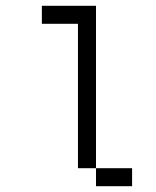

<svg xmlns="http://www.w3.org/2000/svg" viewBox="-20 -645 540 665"><path d="M437.5 0V-62.5H312.5V0ZM312.5 -62.5V-625H125V-562.5H250Q250 -562.5 250 -62.5Z"/></svg>

Font: Unifont
Style: Regular
Weight: 500
Version: Version 13.0.05